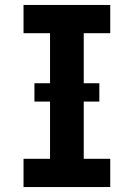

<svg xmlns="http://www.w3.org/2000/svg" viewBox="-20 -755 540 775"><path d="M75 0V-114H182V-621H75V-735H425V-621H318V-114H425V0ZM119 -345V-419H381V-345Z"/></svg>

Font: Iosevka SS18 Heavy
Style: Regular
Weight: 900
Monospace: yes
Designer: Belleve Invis
Foundry: Belleve Invis
Version: Version 25.1.1; ttfautohint (v1.8.4)